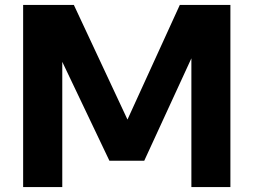

<svg xmlns="http://www.w3.org/2000/svg" viewBox="-20 -760 1030 780"><path d="M74 0V-740H280L509 -250.5H487L710.5 -740H916V0H757.5V-598H792L566 -107H424.5L190.5 -598H233V0Z"/></svg>

Font: Encode Sans SC SemiExpanded
Style: Bold
Weight: 700
Width: 6
Designer: Multiple Designers
Foundry: Impallari Type
Version: Version 3.002